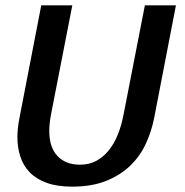

<svg xmlns="http://www.w3.org/2000/svg" viewBox="-20 -689 692 717"><path d="M250 -669 170 -259Q164 -226 164 -200Q164 -139 194.5 -106.5Q225 -74 279 -74Q312 -74 338 -87.5Q364 -101 384.5 -125.5Q405 -150 419 -184Q433 -218 441 -259L521 -669H637L556 -250Q546 -198 524 -151Q502 -104 465 -69Q428 -34 375 -13Q322 8 250 8Q194 8 155 -6Q116 -20 91.5 -45Q67 -70 56 -104Q45 -138 45 -177Q45 -210 53 -250L134 -669Z"/></svg>

Font: Amaranth
Style: Italic
Weight: 400
Designer: Gesine Todt
Foundry: Gesine Todt
Version: Version 1.001